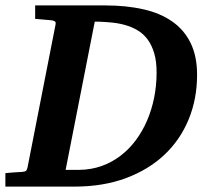

<svg xmlns="http://www.w3.org/2000/svg" viewBox="-35 -691 768 711"><path d="M544.9 -422.9Q544.9 -463.9 536.1 -493.7Q527.3 -523.4 512.2 -544.2Q497.1 -564.9 476.3 -577.6Q455.6 -590.3 431.6 -597.4Q407.7 -604.5 381.8 -607.2Q356 -609.9 330.1 -610.8H315.9L208 -62H258.8Q302.7 -62.5 341.1 -76.2Q379.4 -89.8 411.1 -114Q442.9 -138.2 467.8 -171.6Q492.7 -205.1 509.8 -244.9Q526.9 -284.7 535.9 -329.8Q544.9 -375 544.9 -422.9ZM694.8 -414.1Q694.8 -324.7 663.6 -248.8Q632.3 -172.9 573.7 -117.7Q515.1 -62.5 430.9 -31.2Q346.7 0 241.2 0H-15.1V-49.8Q-3.9 -50.8 6.8 -51.8Q17.6 -52.7 25.9 -53.2Q35.6 -53.7 44.9 -54.2Q57.1 -55.2 60.8 -57.9Q64.5 -60.5 66.9 -70.8L170.9 -601.1Q172.4 -609.9 167.2 -612.5Q162.1 -615.2 152.8 -616.2Q143.6 -616.7 134.3 -617.7Q126 -618.7 115.7 -619.4Q105.5 -620.1 95.2 -621.1V-670.9H355Q432.6 -670.9 495.4 -656.7Q558.1 -642.6 602.5 -611.6Q647 -580.6 670.9 -531.7Q694.8 -482.9 694.8 -414.1Z"/></svg>

Font: Charis SIL Eur
Style: Bold Italic
Weight: 700
Italic angle: -11°
Foundry: SIL International
Version: Version 5.000